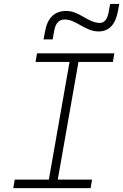

<svg xmlns="http://www.w3.org/2000/svg" viewBox="-20 -968 634 988"><path d="M48.3 0H446.3L453.6 -43.9H277.3L383.8 -649.4H561L568.4 -693.4H170.4L163.1 -649.4H337.9L231.4 -43.9H55.7ZM204.1 -765.1H251L258.8 -809.1C265.6 -848.6 283.2 -867.7 313 -867.7C372.1 -867.7 418 -806.2 487.3 -806.2C541.5 -806.2 574.7 -841.8 587.4 -913.6L593.8 -947.8H546.9L539.6 -908.7C533.2 -869.1 517.6 -850.1 494.1 -850.1C432.1 -850.1 390.1 -911.6 320.8 -911.6C260.3 -911.6 223.6 -876 211.4 -804.2Z"/></svg>

Font: Cascadia Code PL ExtraLight
Style: Italic
Weight: 200
Italic angle: -10°
Monospace: yes
Designer: Aaron Bell
Foundry: Saja Typeworks
Version: Version 2404.023